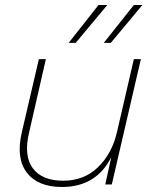

<svg xmlns="http://www.w3.org/2000/svg" viewBox="-20 -736 609 766"><path d="M408 -716 282 -565H254L373 -716ZM422 -565H394L514 -716H548ZM446 -206 514 -500H542L426 0H400L424 -109Q364 10 227 10Q131 10 87 -47.5Q43 -105 67 -208L135 -500H163L96 -207Q74 -114 111 -64.5Q148 -15 232 -15Q315 -15 370.5 -68.5Q426 -122 446 -206Z"/></svg>

Font: Elaine Sans ExtraLight
Style: Italic
Weight: 275
Italic angle: -13°
Designer: Wei Huang
Foundry: Wei Huang
Version: Version 2.001;December 24, 2019;FontCreator 12.0.0.2547 64-b